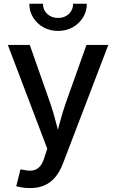

<svg xmlns="http://www.w3.org/2000/svg" viewBox="-20 -776 607 1004"><path d="M64.9 197.8 86.9 109.9 106.4 112.8Q132.3 118.7 152.8 115Q173.3 111.3 188.5 94.5Q203.6 77.6 212.9 44.9L227.1 1.5L21 -541H135.7L243.2 -235.4Q260.3 -185.5 272.5 -136.2Q284.7 -86.9 298.3 -38.1H266.6Q280.3 -86.9 293.2 -136.5Q306.2 -186 323.2 -235.4L432.1 -541H546.4L309.6 78.1Q293.5 120.6 269.8 149.4Q246.1 178.2 213.4 192.9Q180.7 207.5 138.2 207.5Q114.7 207.5 95.2 204.3Q75.7 201.2 64.9 197.8ZM283.7 -614.3Q241.2 -614.3 207.3 -633.1Q173.3 -651.9 153.3 -684.3Q133.3 -716.8 133.3 -756.3H204.6Q204.6 -724.1 227.1 -703.1Q249.5 -682.1 283.7 -682.1Q317.9 -682.1 340.1 -703.1Q362.3 -724.1 362.3 -756.3H434.1Q434.1 -716.8 414.1 -684.6Q394 -652.3 360.1 -633.3Q326.2 -614.3 283.7 -614.3Z"/></svg>

Font: Inter 17pt Medium
Style: Regular
Weight: 500
Version: Version 4.001;git-66647c0bb